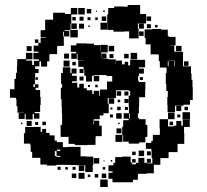

<svg xmlns="http://www.w3.org/2000/svg" viewBox="-20 -726 832 770"><path d="M412 -634H411V-607H383V-635H410V-668H414V-694H438V-700H476V-699H492V-706H542V-670H566V-632H533V-610H536V-572H498V-600H479V-599H435V-606H412ZM55 -249V-273H75V-274H50V-300H46V-328H44V-334H20V-368H38V-410H44V-434H48V-460H49V-489H84V-514H110V-488H85V-483H109V-465H116V-482H136V-488H114V-514H134V-519H115V-543H134V-554H143V-575H164V-577H143V-605H161V-647H193V-675H241V-670H264V-694H290V-668H266V-632H263V-606H292V-576H262V-605H239V-602H258V-580H236V-599H233V-580H236V-542H210V-538H209V-509H180V-508H178V-480H169V-459H145V-480H138V-460H121V-449H135V-433H121V-417H120V-388H114V-377H120V-388H134V-374H123V-365H141V-337H143V-305H141V-277H119V-272H138V-250H116V-269H111V-247H83V-269H79V-249ZM294 -694H320V-668H294ZM328 -690H346V-672H328ZM394 -684H400V-678H394ZM365 -683H369V-679H365ZM388 -660H406V-642H388ZM568 -660H586V-642H568ZM299 -643V-659H315V-643ZM284 -658V-644H270V-658ZM331 -657H343V-645H331ZM362 -656H372V-646H362ZM288 -632V-610H266V-632ZM317 -611H297V-631H317ZM537 -631H557V-611H537ZM585 -629V-613H569V-629ZM602 -626H612V-616H602ZM340 -624V-618H334V-624ZM752 -377H753V-325H742V-306H716V-302H682V-276H652V-305H651V-337H653V-361H647V-389H645V-433H648V-455H621V-481H617V-507H613V-508H584V-548H564V-574H560V-608H588V-610H626V-607H653V-581H657V-578H684V-544H661V-543H679V-519H685V-518H714V-460H746V-432H748V-406H752ZM556 -600V-582H538V-600ZM120 -554V-568H134V-554ZM286 -544V-552H328V-551H357V-545H381V-520H382V-546H412V-516H386V-494H387V-511H407V-491H390V-490H416V-488H444V-468H445V-483H469V-468H480V-478H494V-464H502V-486H562V-456H537V-451H557V-431H537V-421H534V-401H537V-397H563V-365H562V-336H538V-300H537V-271H533V-252H538V-248H564V-225H571V-177H563V-155H538V-150H496V-158H474V-184H471V-157H443V-185H470V-218H474V-244H496V-250H476V-272H497V-300H496V-342H502V-361H497V-364H445V-333H412V-310H416V-272H395V-263H380V-248H356V-242H354V-228H356V-242H378V-222H388V-180H364V-174H363V-145H334V-144H280V-149H255V-177H223V-225H229V-272H228V-301H227V-328H224V-374H229V-389H225V-433H232V-456H262V-433H267V-451H287V-431H269V-422H288V-400H269V-394H290V-375H298V-390H316V-372H328V-364H350V-349H356V-362H378V-342H381V-367H409V-399H430V-421H407V-425H356V-422H349V-399H325V-422H318V-449H315V-458H294V-484H315V-485H291V-510H288V-490H266V-512H286V-518H264V-544ZM416 -542H438V-520H416ZM686 -542H708V-520H686ZM87 -541H107V-521H87ZM530 -514V-488H504V-514ZM237 -491V-511H257V-491ZM496 -492H478V-510H496ZM435 -509V-493H419V-509ZM259 -459H235V-483H259ZM680 -460V-483H657V-482H678V-460ZM656 -460V-481H653V-460ZM718 -480H736V-462H718ZM270 -464V-478H284V-464ZM315 -433H299V-449H315ZM378 -422V-400H356V-422ZM299 -403V-419H315V-403ZM553 -417V-405H541V-417ZM132 -416V-406H122V-416ZM362 -376V-386H372V-376ZM333 -377V-385H341V-377ZM448 -360H466V-342H448ZM479 -359H495V-343H479ZM416 -332H438V-310H416ZM495 -313H479V-329H495ZM452 -316V-326H462V-316ZM687 -301H707V-281H687ZM464 -284H450V-298H464ZM720 -284V-298H734V-284ZM493 -297V-285H481V-297ZM423 -287V-295H431V-287ZM742 -246H712V-276H742ZM654 -274H680V-248H654ZM468 -250H446V-272H468ZM498 -252H501V-271H498ZM421 -267H433V-255H421ZM703 -267V-255H691V-267ZM707 -222H713V-245H741V-217H718V-193H719V-149H692V-116H656V-92H623V-65H597V-31H569V-29H533V-5H513V5H431V-9H415V-33H431V-39H415V-63H435V-73H442V-96H470V-98H504V-74H510V-67H525V-73H535V-93H559V-73H569V-71H591V-92H588V-121H587V-129H565V-153H587V-161H593V-185H621V-214H620V-248H654V-219H676V-222H687V-241H707ZM107 -241V-221H87V-241ZM164 -238V-224H150V-238ZM674 -238V-224H660V-238ZM133 -237V-225H121V-237ZM70 -228H64V-234H70ZM454 -228V-234H460V-228ZM303 -99H325V-98H354V-64H352V-36H322V-63H289V-64H260V-65H206V-62H168V-66H142V-93H109V-117H103V-145H101V-150H76V-192H81V-217H143V-197H149V-209H165V-193H179V-183H199V-162H208V-156H232V-136H251V-137H303ZM467 -191H447V-211H467ZM222 -121V-126H208V-121ZM558 -100H536V-122H558ZM200 -120V-100H206V-97H222V-101H207V-120ZM569 -119H585V-103H569ZM524 -118V-104H510V-118ZM378 -70H356V-92H378ZM569 -89H585V-73H569ZM510 -88H524V-74H510ZM430 -84V-78H424V-84ZM395 -79V-83H399V-79ZM296 -40V-62H318V-40ZM223 -45H211V-57H223ZM271 -45V-57H283V-45ZM252 -46H242V-56H252ZM402 -46H392V-56H402ZM319 -9H295V-33H319ZM286 -12H268V-30H286ZM406 -12H388V-30H406ZM374 -14H360V-28H374ZM342 -16H332V-26H342ZM412 24H382V-6H412Z"/></svg>

Font: Rubik-Storm
Style: Regular
Weight: 400
Designer: NaN (generative design), Hubert & Fischer (Rubik source font outlines)
Foundry: NaN, Hubert & Fischer
Version: Version 1.000